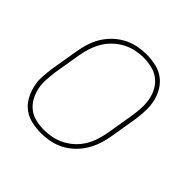

<svg xmlns="http://www.w3.org/2000/svg" viewBox="-145 -655 789 789"><g transform="rotate(45 250.0 -260.0)"><path d="M196 8Q169 8 142.5 2Q116 -4 95.5 -19Q75 -34 62 -56.5Q49 -79 42.5 -105Q36 -131 37.5 -158.5Q39 -186 43 -213L63 -333Q67 -358 75 -383.5Q83 -409 97 -432Q111 -455 131 -474Q151 -493 175 -505.5Q199 -518 225 -523Q251 -528 277 -528Q304 -528 330.5 -522Q357 -516 377.5 -501Q398 -486 411.5 -463.5Q425 -441 431 -415Q437 -389 436 -361.5Q435 -334 431 -307L411 -187Q407 -162 398.5 -136.5Q390 -111 376 -88Q362 -65 342 -46Q322 -27 298 -14.5Q274 -2 248 3Q222 8 196 8ZM197 -10Q220 -10 243.5 -15Q267 -20 289 -31.5Q311 -43 329.5 -60.5Q348 -78 360.5 -99.5Q373 -121 380 -144Q387 -167 391 -190L411 -310Q415 -334 416 -359Q417 -384 412.5 -407Q408 -430 396.5 -450.5Q385 -471 366.5 -485Q348 -499 324.5 -504.5Q301 -510 276 -510Q253 -510 229.5 -505Q206 -500 184.5 -488.5Q163 -477 144.5 -459.5Q126 -442 113.5 -420.5Q101 -399 93.5 -376Q86 -353 82 -330L62 -210Q59 -186 57.5 -161Q56 -136 61 -113Q66 -90 77.5 -69.5Q89 -49 107 -35Q125 -21 148.5 -15.5Q172 -10 197 -10Z"/></g></svg>

Font: Iosevka SS18 Thin
Style: Italic
Weight: 100
Italic angle: -9°
Monospace: yes
Designer: Belleve Invis
Foundry: Belleve Invis
Version: Version 25.1.1; ttfautohint (v1.8.4)